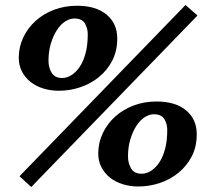

<svg xmlns="http://www.w3.org/2000/svg" viewBox="-20 -735 867 768"><path d="M722 -715 770 -673 105 13 58 -30ZM174 -492Q174 -465 186.5 -444Q199 -423 229 -423Q247 -423 265 -434Q283 -445 298 -466.5Q313 -488 322 -521Q331 -554 331 -599Q331 -622 319.5 -641.5Q308 -661 277 -661Q259 -661 240.5 -649Q222 -637 207.5 -614.5Q193 -592 183.5 -561Q174 -530 174 -492ZM55 -504Q55 -547 73 -585Q91 -623 122.5 -651.5Q154 -680 196.5 -696Q239 -712 288 -712Q364 -712 406.5 -676.5Q449 -641 449 -581Q449 -531 429 -492.5Q409 -454 376 -427Q343 -400 301 -386Q259 -372 216 -372Q183 -372 153.5 -381Q124 -390 102 -407.5Q80 -425 67.5 -449.5Q55 -474 55 -504ZM492 -109Q492 -82 504.5 -61Q517 -40 547 -40Q565 -40 583 -51Q601 -62 616 -83.5Q631 -105 640 -138Q649 -171 649 -216Q649 -239 637.5 -258.5Q626 -278 595 -278Q577 -278 558.5 -266Q540 -254 525.5 -231.5Q511 -209 501.5 -178Q492 -147 492 -109ZM373 -121Q373 -164 391 -202Q409 -240 440.5 -268.5Q472 -297 514.5 -313Q557 -329 606 -329Q682 -329 724.5 -293.5Q767 -258 767 -198Q767 -148 747 -109.5Q727 -71 694 -44Q661 -17 619 -3Q577 11 534 11Q501 11 471.5 2Q442 -7 420 -24.5Q398 -42 385.5 -66.5Q373 -91 373 -121Z"/></svg>

Font: PTSerif
Style: Bold Italic
Weight: 700
Italic angle: -12°
Designer: A.Korolkova, O.Umpeleva, V.Yefimov
Foundry: ParaType Ltd
Version: Version 1.000W OFL; ttfautohint (v1.2) -l 8 -r 50 -G 200 -x 